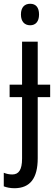

<svg xmlns="http://www.w3.org/2000/svg" viewBox="-46 -758 291 1018"><path d="M65 -681C65 -644 84 -624 114 -624C143 -624 161 -644 161 -681C161 -719 144 -738 114 -738C84 -738 65 -719 65 -681ZM32 240C114 239 154 187 154 81V-243H220V-309H154V-537H71V-309H5V-243H71V83C71 143 53 167 19 167C3 167 -11 164 -26 158V230C-10 236 8 240 32 240Z"/></svg>

Font: Noto Sans Condensed
Style: Regular
Weight: 400
Width: 3
Designer: Monotype Design Team
Foundry: Monotype Imaging Inc.
Version: Version 2.013